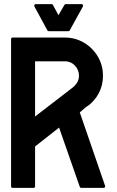

<svg xmlns="http://www.w3.org/2000/svg" viewBox="-20 -916 572 936"><path d="M151 -348 334 -489Q348 -500 356.5 -514.5Q365 -529 365 -547Q365 -577 343.5 -598Q322 -619 290 -617H151ZM268 -294 151 -202V-8Q151 0 143 0H42Q34 0 34 -8V-725Q34 -733 42 -733H297Q335 -733 368.5 -718.5Q402 -704 427.5 -678.5Q453 -653 467.5 -619.5Q482 -586 482 -547Q482 -500 461.5 -461.5Q441 -423 406 -398V-399Q395 -391 387 -383.5Q379 -376 369 -368L492 -11Q494 -6 491.5 -3Q489 0 484 0H376Q371 0 369 -5ZM148 -884Q146 -889 148 -892.5Q150 -896 155 -896H231Q236 -896 238 -892L265 -842Q273 -856 279.5 -867Q286 -878 294 -892Q296 -896 301 -896H377Q382 -896 384 -892.5Q386 -889 384 -884L320 -768Q318 -764 313 -764H218Q213 -764 211 -768Z"/></svg>

Font: RonaldsonGothic
Style: Regular
Weight: 400
Designer: Mr. Robertson for MacKellar, Smiths & Jordan Co. Philadelphia
Foundry: CAT-Fonts Peter Wiegel
Version: Version 1.000